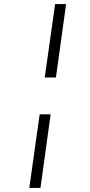

<svg xmlns="http://www.w3.org/2000/svg" viewBox="-20 -824 444 944"><path d="M255 -443H200L251 -804H305ZM179 100H124L175 -262H229Z"/></svg>

Font: FiraGO Light
Style: Italic
Weight: 300
Italic angle: -8°
Designer: bBox Type GmbH
Foundry: bBox Type GmbH
Version: Version 1.001